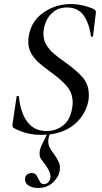

<svg xmlns="http://www.w3.org/2000/svg" viewBox="-20 -656 505 951"><path d="M182 250Q187 256 197 256Q210 256 218.5 247.5Q227 239 230 223Q233 193 188 138Q176 125 176 104Q176 84 188 60L212 11Q203 12 186 12Q150 12 117 4.5Q84 -3 48 -22Q40 -27 42 -41L62 -176Q62 -181 67.5 -181Q73 -181 74 -176Q81 -99 115 -53Q149 -7 211 -7Q258 -7 293 -35Q328 -63 337 -119Q340 -134 340 -147Q340 -195 311.5 -228.5Q283 -262 230 -300Q193 -327 171.5 -346Q150 -365 135 -391Q120 -417 120 -451Q120 -466 123 -481Q137 -555 197.5 -595.5Q258 -636 332 -636Q387 -636 443 -612Q456 -605 455 -595L441 -478Q441 -474 435.5 -474Q430 -474 430 -478Q422 -541 394 -580Q366 -619 312 -619Q272 -619 246 -598.5Q220 -578 207.5 -548Q195 -518 195 -489Q195 -458 209.5 -434Q224 -410 244 -392.5Q264 -375 302 -348Q360 -307 390 -272Q420 -237 420 -186Q420 -168 418 -158Q406 -93 356 -46.5Q306 0 226 10Q219 28 219 45Q219 60 225.5 74Q232 88 245 104Q277 146 277 175Q277 184 276 188Q272 219 243 247Q214 275 168 275Q141 275 122.5 263.5Q104 252 104 233Q104 217 113.5 209Q123 201 138 201Q151 201 158 209Q165 217 171 231Q177 244 182 250Z"/></svg>

Font: CormorantInfant-MediumItalic
Style: Italic
Weight: 500
Italic angle: -10°
Designer: Christian Thalmann (Catharsis Fonts)
Foundry: Catharsis Fonts
Version: Version 3.303